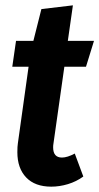

<svg xmlns="http://www.w3.org/2000/svg" viewBox="-20 -683 372 719"><path d="M180 -144Q179 -139 179 -131Q179 -93 212 -93Q232 -93 260 -108L292 -22Q266 -3 234.5 6.5Q203 16 172 16Q111 16 78 -18.5Q45 -53 45 -113Q45 -135 47 -147L87 -433H26L40 -530H105L135 -649L253 -663L234 -530H332L302 -433H221Z"/></svg>

Font: Fira Sans Compressed SemiBold
Style: Italic
Weight: 600
Width: 1
Italic angle: -8°
Designer: bBox Type GmbH & Carrois Corporate GbR & Edenspiekermann AG
Foundry: bBox Type GmbH & Carrois Corporate GbR & Edenspiekermann AG
Version: Version 4.301